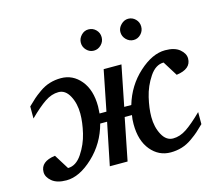

<svg xmlns="http://www.w3.org/2000/svg" viewBox="-100 -827 1118 970"><g transform="rotate(-15 458.5 -342.0)"><path d="M886 -424Q886 -369 809 -359L761 -436Q719 -436 687.5 -389Q656 -342 643 -286.5Q630 -231 630 -186Q630 -133 651.5 -93Q673 -53 709 -53Q745 -53 780 -76.5Q815 -100 865 -149V-86Q841 -63 829.5 -52.5Q818 -42 792 -23.5Q766 -5 738 3.5Q710 12 679 12Q617 12 575.5 -38Q534 -88 534 -174Q534 -201 538 -221H500L456 0H363L408 -221H372Q346 -123 274 -55.5Q202 12 134 12Q84 12 58 -10Q32 -32 32 -58Q32 -113 109 -123L157 -46Q199 -46 230.5 -93Q262 -140 275 -195Q288 -250 288 -296Q288 -349 266.5 -389Q245 -429 209 -429Q173 -429 138 -405.5Q103 -382 53 -333V-396Q77 -419 88.5 -429.5Q100 -440 126 -458.5Q152 -477 180 -485.5Q208 -494 239 -494Q301 -494 342.5 -444Q384 -394 384 -308Q384 -295 382 -271H418L460 -482H553L511 -271H548Q576 -366 646.5 -430Q717 -494 784 -494Q834 -494 860 -472Q886 -450 886 -424ZM590 -641Q590 -662 607 -679Q624 -696 645 -696Q667 -696 683 -680Q699 -664 699 -641Q699 -618 683 -601.5Q667 -585 645 -585Q623 -585 606.5 -601.5Q590 -618 590 -641ZM437 -696Q460 -696 476 -680Q492 -664 492 -641Q492 -618 475.5 -601.5Q459 -585 437 -585Q415 -585 399 -601.5Q383 -618 383 -640Q383 -662 399 -679Q415 -696 437 -696Z"/></g></svg>

Font: Veleka
Style: Italic
Weight: 400
Italic angle: -12°
Designer: Stefan Peev, Context Ltd, 2016; SIL International, 1997-2014.
Foundry: Stefan Peev, Context Ltd, 2016
Version: Version 1.000